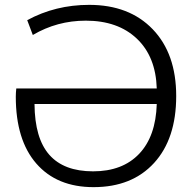

<svg xmlns="http://www.w3.org/2000/svg" viewBox="-20 -760 785 790"><path d="M625 -396Q621 -527 543 -601Q465 -675 333 -675Q215 -675 115 -616L92 -677Q208 -740 347 -740Q512 -740 608.5 -639.5Q705 -539 705 -365Q705 -189 614 -89.5Q523 10 365 10Q214 10 129.5 -87Q45 -184 45 -362Q45 -378 47 -396ZM625 -332H122Q123 -191 183 -123Q243 -55 363 -55Q484 -55 552.5 -127Q621 -199 625 -332Z"/></svg>

Font: Mplus 1p
Style: Regular
Weight: 400
Version: Version 1.061